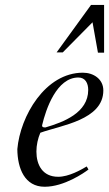

<svg xmlns="http://www.w3.org/2000/svg" viewBox="-20 -728 433 762"><path d="M48.8 -136.2C49.3 -59.6 78.1 13.2 157.2 13.2C234.9 13.2 314.5 -42.5 331.1 -55.2L324.2 -67.4C300.8 -53.7 253.4 -26.4 210.9 -26.4C148.4 -26.4 124.5 -74.2 124.5 -126.5C124.5 -152.3 130.4 -178.7 140.1 -201.2C221.2 -230.5 390.1 -251.5 390.1 -369.1C390.1 -414.1 351.1 -439.5 309.1 -439.5C159.2 -439.5 60.1 -266.6 48.8 -136.2ZM147 -230.5C162.1 -294.9 204.6 -420.4 291 -420.4C318.8 -420.4 330.1 -397.5 330.1 -371.1C330.1 -280.3 231.9 -243.2 160.2 -222.2C149.9 -222.2 147 -224.1 147 -230.5ZM347.2 -639.6 368.7 -519H393.1V-708.5H341.3L204.6 -520H229Z"/></svg>

Font: Cardo
Style: Italic
Weight: 400
Designer: David J. Perry
Foundry: David J. Perry
Version: Version 0.99